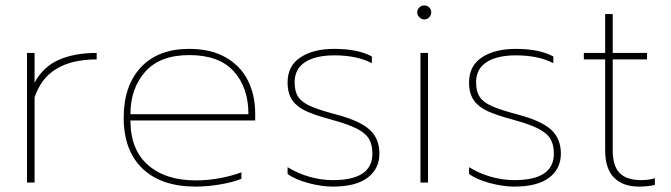

<svg xmlns="http://www.w3.org/2000/svg" viewBox="-20 -676 2485 711"><path d="M338 -456Q154 -456 108 -315V0H80V-480H108V-370Q140 -429 198 -454.5Q256 -480 338 -480Z M705 -8Q751 -8 795.5 -16.5Q840 -25 874 -38V-14Q846 -2 797.5 6.5Q749 15 705 15Q577 15 507.5 -52Q438 -119 438 -240Q438 -358 501.5 -426.5Q565 -495 681 -495Q760 -495 815 -464Q870 -433 897.5 -379Q925 -325 925 -255V-230H463Q463 -122 528 -65Q593 -8 705 -8ZM463 -253H900Q900 -352 845.5 -412Q791 -472 681 -472Q572 -472 517.5 -410Q463 -348 463 -253Z M1212 15Q1170 15 1120.5 1.5Q1071 -12 1045 -32V-57Q1082 -34 1125.5 -21.5Q1169 -9 1213 -9Q1359 -9 1359 -107Q1359 -139 1347 -160.5Q1335 -182 1302.5 -199Q1270 -216 1207 -233Q1148 -249 1114.5 -264Q1081 -279 1063 -304Q1045 -329 1045 -371Q1045 -432 1092.5 -463.5Q1140 -495 1218 -495Q1305 -495 1357 -467V-442Q1302 -471 1218 -471Q1149 -471 1110 -446Q1071 -421 1071 -371Q1071 -337 1084.5 -317Q1098 -297 1129.5 -283Q1161 -269 1225 -252Q1312 -229 1348.5 -196Q1385 -163 1385 -107Q1385 -51 1341.5 -18Q1298 15 1212 15Z M1551 -656Q1562 -656 1569.5 -648.5Q1577 -641 1577 -630Q1577 -620 1569.5 -612Q1562 -604 1551 -604Q1541 -604 1533 -612Q1525 -620 1525 -630Q1525 -641 1533 -648.5Q1541 -656 1551 -656ZM1537 0V-480H1565V0Z M1884 15Q1842 15 1792.5 1.5Q1743 -12 1717 -32V-57Q1754 -34 1797.5 -21.5Q1841 -9 1885 -9Q2031 -9 2031 -107Q2031 -139 2019 -160.5Q2007 -182 1974.5 -199Q1942 -216 1879 -233Q1820 -249 1786.5 -264Q1753 -279 1735 -304Q1717 -329 1717 -371Q1717 -432 1764.5 -463.5Q1812 -495 1890 -495Q1977 -495 2029 -467V-442Q1974 -471 1890 -471Q1821 -471 1782 -446Q1743 -421 1743 -371Q1743 -337 1756.5 -317Q1770 -297 1801.5 -283Q1833 -269 1897 -252Q1984 -229 2020.5 -196Q2057 -163 2057 -107Q2057 -51 2013.5 -18Q1970 15 1884 15Z M2376 -456H2249V-118Q2249 -62 2274.5 -35.5Q2300 -9 2355 -9Q2383 -9 2405 -16V9Q2378 15 2346 15Q2287 15 2254 -18Q2221 -51 2221 -120V-456H2142V-480H2221V-624H2249V-480H2376Z"/></svg>

Font: Prompt Thin
Style: Regular
Weight: 100
Designer: Katatrad Team
Foundry: CadsonDemak
Version: Version 1.030